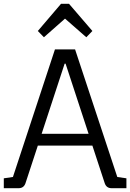

<svg xmlns="http://www.w3.org/2000/svg" viewBox="-21 -990 685 1010"><path d="M-1 0V-52L47 -59L268 -730H374L596 -59L644 -52V0H566Q539 0 530 -26L465 -224H178L113 -26Q104 0 77 0ZM198 -286H445L324 -655H319ZM210 -794 178 -827 300 -970H342L465 -827L433 -794L321 -892Z"/></svg>

Font: Fauna One
Style: Regular
Weight: 400
Designer: Eduardo Rodriguez Tunni
Foundry: Eduardo Rodriguez Tunni
Version: Version 2.001; ttfautohint (v1.8.4.7-5d5b);gftools[0.9.23]